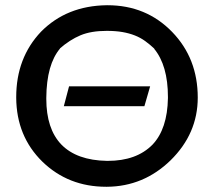

<svg xmlns="http://www.w3.org/2000/svg" viewBox="-20 -712 829 734"><path d="M388 -692Q389 -692 391 -692Q539 -692 638 -590Q736 -489 736 -339Q736 -201 632 -99Q529 1 389 2Q388 2 386 2Q241 2 142 -94Q43 -191 42 -338Q42 -340 42 -341Q42 -491 137 -591Q235 -690 388 -692ZM157 -338Q157 -336 157 -334Q157 -220 214 -160Q273 -99 389 -97Q391 -97 392 -97Q502 -97 563 -159Q620 -219 622 -337Q622 -339 622 -341Q622 -462 569 -526L571 -525Q553 -542 535 -555Q517 -568 495.5 -576.5Q474 -585 448 -589.5Q422 -594 388 -594Q328 -594 287.5 -577Q247 -560 208 -526L210 -527Q158 -466 157 -338ZM224 -306 244 -382H554L532 -306Z"/></svg>

Font: New Athena Unicode
Style: Bold
Weight: 700
Designer: J. Rusten 1997; rev. by R. Hancock 2001, 2002, rev. by D. Mastronarde 2002-2021
Foundry: Society for Classical Studies (formerly American Philological Association)
Version: Version 5.008